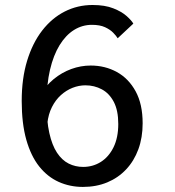

<svg xmlns="http://www.w3.org/2000/svg" viewBox="-20 -726 690 757"><path d="M306.9 11Q255.6 11 211.5 -8.8Q167.4 -28.6 134.6 -69.7Q101.9 -110.8 83.7 -175Q65.6 -239.2 65.6 -328Q65.6 -416.4 86.9 -486.4Q108.3 -556.5 146.3 -605.6Q184.4 -654.7 235.1 -680.5Q285.9 -706.3 345 -706.3Q393.8 -706.3 426.9 -693.1Q460 -680 479.3 -662.7Q498.6 -645.4 505.7 -632.9L444 -575.1Q438.5 -584.4 426.5 -596.8Q414.6 -609.2 394.2 -618.7Q373.8 -628.1 342.3 -628.1Q304.4 -628.1 271.9 -607.9Q239.4 -587.6 215 -548.1Q190.7 -508.6 177.2 -451.1Q163.7 -393.6 163.7 -319.4Q163.7 -249.7 174.5 -201.5Q185.3 -153.3 204.8 -123.8Q224.4 -94.3 250.7 -81.1Q277 -67.9 307.8 -67.9Q346.3 -67.9 377.7 -87.7Q409.1 -107.6 427.7 -145.5Q446.3 -183.4 446.3 -237.1Q446.3 -290.8 428.6 -324.4Q410.9 -358.1 381.4 -373.8Q351.9 -389.6 316.8 -389.6Q291.2 -389.6 266.1 -379.8Q241 -369.9 220 -350.9Q198.9 -331.8 184.8 -303.9Q170.6 -275.9 166.7 -239.7L109.1 -265.6Q116.4 -313 138.1 -350.4Q159.9 -387.9 191.6 -414Q223.3 -440.1 261 -453.9Q298.6 -467.6 337.6 -467.6Q394.3 -467.6 440.8 -442Q487.2 -416.5 514.8 -365.9Q542.4 -315.4 542.4 -239.9Q542.4 -183.6 525.5 -137.4Q508.5 -91.2 477.2 -58Q445.9 -24.8 402.8 -6.9Q359.6 11 306.9 11Z"/></svg>

Font: Trispace Thin
Style: Regular
Weight: 100
Designer: Tyler Finck
Foundry: Etcetera Type Company
Version: Version 1.210